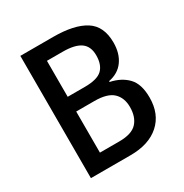

<svg xmlns="http://www.w3.org/2000/svg" viewBox="-166 -843 929 971"><g transform="rotate(-30 298.5 -357.0)"><path d="M279 -714Q401 -714 465 -673.5Q529 -633 529 -537Q529 -474 499 -432Q469 -390 412 -379V-374Q474 -361 511 -322.5Q548 -284 548 -205Q548 -109 487 -54.5Q426 0 318 0H87V-714ZM291 -415Q364 -415 392.5 -442.5Q421 -470 421 -525Q421 -577 387.5 -601Q354 -625 283 -625H191V-415ZM191 -329V-89H304Q377 -89 407.5 -122Q438 -155 438 -213Q438 -267 405.5 -298Q373 -329 297 -329Z"/></g></svg>

Font: Noto Sans Tamil SemiCondensed Medium
Style: Regular
Weight: 500
Width: 4
Designer: Jelle Bosma - Monotype Design Team
Foundry: Monotype Imaging Inc.
Version: Version 2.004; ttfautohint (v1.8.4.7-5d5b)